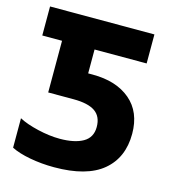

<svg xmlns="http://www.w3.org/2000/svg" viewBox="-108 -802 805 901"><g transform="rotate(15 294.5 -352.0)"><path d="M28 -29V-172Q63 -153 120.5 -139.5Q178 -126 228 -126Q300 -126 341 -149.5Q382 -173 382 -224Q382 -275 348 -298.5Q314 -322 243 -322H120V-573H24V-714H531V-573H278V-457H300Q415 -457 483 -399.5Q551 -342 551 -236Q551 -120 473 -55Q395 10 237 10Q176 10 119.5 -0.5Q63 -11 28 -29Z"/></g></svg>

Font: Noto Sans UI ExtraBold
Style: Regular
Weight: 800
Designer: Monotype Design Team
Foundry: Monotype Imaging Inc.
Version: Version 1.001